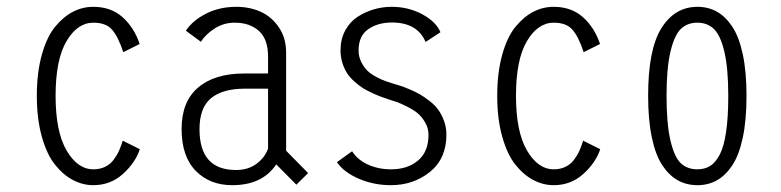

<svg xmlns="http://www.w3.org/2000/svg" viewBox="-20 -532 2290 563"><path d="M390 -94.5Q377 -55 340.5 -22Q304 11 253.5 11Q223 11 194.5 -3.8Q166 -18.5 141.8 -48.5Q117.5 -78.5 102.8 -130.8Q88 -183 88 -251Q88 -319.5 102.8 -372Q117.5 -424.5 142 -454Q166.5 -483.5 194.5 -497.8Q222.5 -512 253.5 -512Q305.5 -512 339.5 -481.5Q373.5 -451 389.5 -403L341.5 -379Q326.5 -424.5 308.5 -445Q290.5 -465.5 254 -465.5Q207 -465.5 175 -411.2Q143 -357 143 -251Q143 -146 175.2 -90.8Q207.5 -35.5 254 -35.5Q273 -35.5 288 -42.8Q303 -50 313 -63.2Q323 -76.5 328.8 -89.5Q334.5 -102.5 340 -119.5Z M849 9.5 790 -50Q749.5 11 661 11Q595 11 553.8 -31.2Q512.5 -73.5 512.5 -154Q512.5 -234 560.8 -275.2Q609 -316.5 696 -316.5H766V-366.5Q766 -417.5 739 -441.5Q712 -465.5 668 -465.5Q636.5 -465.5 610 -448.8Q583.5 -432 569 -409.5L525 -442Q544.5 -471.5 583.8 -491.8Q623 -512 673.5 -512Q711.5 -512 743.8 -497.8Q776 -483.5 797.5 -452.2Q819 -421 819 -377.5V-90L883.5 -24.5ZM672 -33.5Q707 -33.5 731.5 -51.2Q756 -69 766 -96V-272H698Q633 -272 599 -244.2Q565 -216.5 565 -153Q565 -33.5 672 -33.5Z M1126 11Q1076 11 1032 -8Q988 -27 968 -56.5L1012.5 -88.5Q1028 -63.5 1058.8 -49.5Q1089.5 -35.5 1126.5 -35.5Q1175.5 -35.5 1206 -61.5Q1236.5 -87.5 1236.5 -136.5Q1236.5 -156 1226.8 -172.8Q1217 -189.5 1205.2 -199.5Q1193.5 -209.5 1174 -219.2Q1154.5 -229 1144.5 -232.5Q1134.5 -236 1118.5 -241Q1105.5 -245.5 1097 -248.5Q1088.5 -251.5 1072.5 -258.8Q1056.5 -266 1045.2 -273Q1034 -280 1020.5 -291.8Q1007 -303.5 998.5 -316.2Q990 -329 984.2 -346.8Q978.5 -364.5 978.5 -384.5Q978.5 -417 992.2 -442.5Q1006 -468 1028.2 -482.5Q1050.5 -497 1076 -504.5Q1101.5 -512 1128.5 -512Q1178 -512 1218.5 -490Q1259 -468 1271.5 -437.5L1228 -409Q1203.5 -466 1129.5 -466Q1087.5 -466 1059.5 -446.2Q1031.5 -426.5 1031.5 -384Q1031.5 -365.5 1039.5 -349.8Q1047.5 -334 1057.8 -324.2Q1068 -314.5 1084.2 -306Q1100.5 -297.5 1110.2 -294.2Q1120 -291 1134 -286.5Q1147 -282.5 1155.2 -280Q1163.5 -277.5 1181.2 -270Q1199 -262.5 1211.5 -255.2Q1224 -248 1239.8 -235.8Q1255.5 -223.5 1265.2 -210Q1275 -196.5 1282 -177.5Q1289 -158.5 1289 -137Q1289 -67 1240.8 -28Q1192.5 11 1126 11Z M1740 -94.5Q1727 -55 1690.5 -22Q1654 11 1603.5 11Q1573 11 1544.5 -3.8Q1516 -18.5 1491.8 -48.5Q1467.5 -78.5 1452.8 -130.8Q1438 -183 1438 -251Q1438 -319.5 1452.8 -372Q1467.5 -424.5 1492 -454Q1516.5 -483.5 1544.5 -497.8Q1572.5 -512 1603.5 -512Q1655.5 -512 1689.5 -481.5Q1723.5 -451 1739.5 -403L1691.5 -379Q1676.5 -424.5 1658.5 -445Q1640.5 -465.5 1604 -465.5Q1557 -465.5 1525 -411.2Q1493 -357 1493 -251Q1493 -146 1525.2 -90.8Q1557.5 -35.5 1604 -35.5Q1623 -35.5 1638 -42.8Q1653 -50 1663 -63.2Q1673 -76.5 1678.8 -89.5Q1684.5 -102.5 1690 -119.5Z M1880.5 -251Q1880.5 -388 1919.8 -450Q1959 -512 2025 -512Q2056.5 -512 2081.8 -498Q2107 -484 2127 -454.2Q2147 -424.5 2158 -373Q2169 -321.5 2169 -251Q2169 -180 2158 -128.2Q2147 -76.5 2127 -46.8Q2107 -17 2081.8 -3Q2056.5 11 2025 11Q1993.5 11 1968 -3Q1942.5 -17 1922.5 -46.8Q1902.5 -76.5 1891.5 -128.2Q1880.5 -180 1880.5 -251ZM2025 -35.5Q2046.5 -35.5 2062.5 -45.5Q2078.5 -55.5 2090.8 -79.2Q2103 -103 2109.2 -145.8Q2115.5 -188.5 2115.5 -251Q2115.5 -332 2104 -380.5Q2092.5 -429 2073.2 -447.2Q2054 -465.5 2025 -465.5Q1995.5 -465.5 1976.5 -447.2Q1957.5 -429 1946 -380.5Q1934.5 -332 1934.5 -251Q1934.5 -168.5 1946 -119.8Q1957.5 -71 1976.5 -53.2Q1995.5 -35.5 2025 -35.5Z"/></svg>

Font: League Mono Condensed UltraLight
Style: Regular
Weight: 200
Width: 1
Designer: Tyler Finck
Foundry: The League of Moveable Type / Tyler Finck
Version: Version 2.210